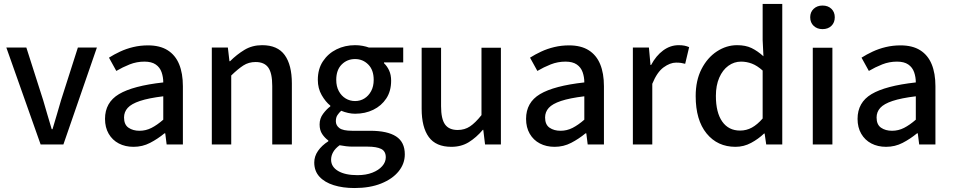

<svg xmlns="http://www.w3.org/2000/svg" viewBox="-20 -729 4809 969"><path d="M185 0 12 -489H113L198 -223Q208 -188 219 -151Q230 -114 241 -77H245Q256 -114 267 -151Q278 -188 288 -223L373 -489H469L300 0Z M654 12Q612 12 579.5 -5Q547 -22 528.5 -54Q510 -86 510 -129Q510 -212 580.5 -254Q651 -296 804 -313Q804 -340 795.5 -364.5Q787 -389 766 -403.5Q745 -418 709 -418Q670 -418 634.5 -404Q599 -390 567 -371L530 -438Q555 -454 586 -468.5Q617 -483 652.5 -491.5Q688 -500 727 -500Q787 -500 826 -475.5Q865 -451 884 -405Q903 -359 903 -294V0H821L814 -56H810Q776 -28 737.5 -8Q699 12 654 12ZM684 -69Q716 -69 744.5 -83.5Q773 -98 804 -125V-243Q730 -234 686.5 -219.5Q643 -205 624.5 -184.5Q606 -164 606 -136Q606 -100 628.5 -84.5Q651 -69 684 -69Z M1049 0V-489H1130L1138 -420H1141Q1175 -454 1214 -477.5Q1253 -501 1303 -501Q1381 -501 1417 -451Q1453 -401 1453 -308V0H1354V-295Q1354 -360 1334 -388Q1314 -416 1270 -416Q1235 -416 1208 -398.5Q1181 -381 1147 -348V0Z M1769 220Q1710 220 1664 205.5Q1618 191 1592 162.5Q1566 134 1566 91Q1566 60 1585 32.5Q1604 5 1637 -16V-20Q1619 -33 1606 -52.5Q1593 -72 1593 -101Q1593 -131 1610.5 -154.5Q1628 -178 1647 -192V-196Q1623 -215 1603.5 -249Q1584 -283 1584 -326Q1584 -381 1610 -420Q1636 -459 1678.5 -480Q1721 -501 1772 -501Q1792 -501 1810.5 -497.5Q1829 -494 1842 -489H2015V-414H1918V-410Q1934 -395 1944 -373Q1954 -351 1954 -322Q1954 -269 1929.5 -232Q1905 -195 1864 -175Q1823 -155 1772 -155Q1755 -155 1737 -159Q1719 -163 1702 -170Q1691 -160 1683 -148Q1675 -136 1675 -117Q1675 -96 1693 -82.5Q1711 -69 1757 -69H1848Q1935 -69 1979 -40.5Q2023 -12 2023 50Q2023 97 1992 135.5Q1961 174 1904 197Q1847 220 1769 220ZM1772 -219Q1798 -219 1819 -232Q1840 -245 1853 -269Q1866 -293 1866 -326Q1866 -376 1838.5 -403.5Q1811 -431 1772 -431Q1732 -431 1704.5 -403.5Q1677 -376 1677 -326Q1677 -293 1690 -269Q1703 -245 1724.5 -232Q1746 -219 1772 -219ZM1784 155Q1827 155 1859 142.5Q1891 130 1909 109.5Q1927 89 1927 65Q1927 34 1903.5 22.5Q1880 11 1835 11H1759Q1743 11 1726.5 9Q1710 7 1694 4Q1672 20 1661.5 38.5Q1651 57 1651 77Q1651 113 1686.5 134Q1722 155 1784 155Z M2258 12Q2180 12 2144 -37.5Q2108 -87 2108 -180V-488H2206V-193Q2206 -129 2226 -101Q2246 -73 2290 -73Q2325 -73 2352 -91Q2379 -109 2410 -148V-488H2508V0H2428L2419 -74H2417Q2384 -35 2346 -11.5Q2308 12 2258 12Z M2779 12Q2737 12 2704.5 -5Q2672 -22 2653.5 -54Q2635 -86 2635 -129Q2635 -212 2705.5 -254Q2776 -296 2929 -313Q2929 -340 2920.5 -364.5Q2912 -389 2891 -403.5Q2870 -418 2834 -418Q2795 -418 2759.5 -404Q2724 -390 2692 -371L2655 -438Q2680 -454 2711 -468.5Q2742 -483 2777.5 -491.5Q2813 -500 2852 -500Q2912 -500 2951 -475.5Q2990 -451 3009 -405Q3028 -359 3028 -294V0H2946L2939 -56H2935Q2901 -28 2862.5 -8Q2824 12 2779 12ZM2809 -69Q2841 -69 2869.5 -83.5Q2898 -98 2929 -125V-243Q2855 -234 2811.5 -219.5Q2768 -205 2749.5 -184.5Q2731 -164 2731 -136Q2731 -100 2753.5 -84.5Q2776 -69 2809 -69Z M3174 0V-489H3255L3263 -401H3266Q3291 -448 3327 -474.5Q3363 -501 3405 -501Q3422 -501 3434.5 -498.5Q3447 -496 3458 -491L3438 -407Q3427 -410 3417 -411.5Q3407 -413 3392 -413Q3362 -413 3329 -389Q3296 -365 3272 -306V0Z M3692 12Q3601 12 3546 -55.5Q3491 -123 3491 -244Q3491 -323 3520.5 -380.5Q3550 -438 3598 -469.5Q3646 -501 3700 -501Q3743 -501 3773 -486.5Q3803 -472 3833 -445L3829 -527V-709H3928V0H3847L3839 -55H3836Q3808 -28 3771 -8Q3734 12 3692 12ZM3715 -70Q3747 -70 3774.5 -85Q3802 -100 3829 -131V-373Q3801 -398 3774.5 -408Q3748 -418 3720 -418Q3685 -418 3656 -397Q3627 -376 3610 -337Q3593 -298 3593 -245Q3593 -161 3625 -115.5Q3657 -70 3715 -70Z M4082 0V-488H4181V0ZM4131 -582Q4104 -582 4086.5 -598.5Q4069 -615 4069 -642Q4069 -668 4086.5 -684.5Q4104 -701 4131 -701Q4159 -701 4176 -684.5Q4193 -668 4193 -642Q4193 -615 4176 -598.5Q4159 -582 4131 -582Z M4452 12Q4410 12 4377.5 -5Q4345 -22 4326.5 -54Q4308 -86 4308 -129Q4308 -212 4378.5 -254Q4449 -296 4602 -313Q4602 -340 4593.5 -364.5Q4585 -389 4564 -403.5Q4543 -418 4507 -418Q4468 -418 4432.5 -404Q4397 -390 4365 -371L4328 -438Q4353 -454 4384 -468.5Q4415 -483 4450.5 -491.5Q4486 -500 4525 -500Q4585 -500 4624 -475.5Q4663 -451 4682 -405Q4701 -359 4701 -294V0H4619L4612 -56H4608Q4574 -28 4535.5 -8Q4497 12 4452 12ZM4482 -69Q4514 -69 4542.5 -83.5Q4571 -98 4602 -125V-243Q4528 -234 4484.5 -219.5Q4441 -205 4422.5 -184.5Q4404 -164 4404 -136Q4404 -100 4426.5 -84.5Q4449 -69 4482 -69Z"/></svg>

Font: UmiuVSE Medium
Style: Regular
Weight: 500
Designer: Paul D. Hunt
Foundry: Adobe
Version: Version 3.046;September 5, 2023;FontCreator 14.0.0.2901 64-b